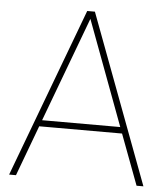

<svg xmlns="http://www.w3.org/2000/svg" viewBox="-52 -757 700 804"><g transform="rotate(5 298.5 -355.5)"><path d="M551.8 0C551.8 0 580.6 0 580.6 0C580.6 0 314.5 -710.9 314.5 -710.9C314.5 -710.9 282.2 -710.9 282.2 -710.9C282.2 -710.9 16.1 0 16.1 0C16.1 0 44.9 0 44.9 0C44.9 0 124 -212.4 124 -212.4C124 -212.4 472.2 -212.4 472.2 -212.4C472.2 -212.4 551.8 0 551.8 0ZM298.3 -679.2C298.3 -679.2 462.4 -238.8 462.4 -238.8C462.4 -238.8 133.8 -238.8 133.8 -238.8C133.8 -238.8 298.3 -679.2 298.3 -679.2Z"/></g></svg>

Font: WOX
Style: Regular
Weight: 500
Designer: Google
Foundry: ""
Version: ""